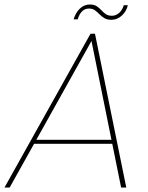

<svg xmlns="http://www.w3.org/2000/svg" viewBox="-38 -833 659 853"><path d="M364 -683H384L523 0H500L365 -668H378L5 0H-18ZM104 -194 113 -212H467L471 -194ZM289 -747Q298 -777 317 -795Q336 -813 361 -813Q380 -813 391.5 -805.5Q403 -798 412 -788Q421 -778 431.5 -770.5Q442 -763 460 -763Q476 -763 490.5 -775Q505 -787 512 -810H530Q524 -783 503.5 -764Q483 -745 457 -745Q438 -745 425.5 -752.5Q413 -760 403.5 -770Q394 -780 383.5 -787.5Q373 -795 357 -795Q340 -795 327.5 -783.5Q315 -772 307 -747Z"/></svg>

Font: Poppins Variable
Style: Italic
Weight: 100
Italic angle: -10°
Designer: Jonny Pinhorn
Foundry: Indian Type Foundry
Version: Version 6.000